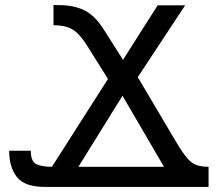

<svg xmlns="http://www.w3.org/2000/svg" viewBox="-20 -734 856 754"><path d="M156 0Q77 0 46.5 -38.5Q16 -77 16 -142H101Q101 -100 122.5 -89.5Q144 -79 184 -79L404 -424L322 -555Q291 -604 263 -619.5Q235 -635 190 -635V-714H210Q268 -714 309.5 -694.5Q351 -675 387 -619L463 -499L599 -713H707L521 -431L675 -171Q698 -133 715 -113Q732 -93 751.5 -86Q771 -79 799 -79V0ZM288 -79H624L461 -358Z"/></svg>

Font: Noto Sans Living
Style: Regular
Weight: 400
Designer: Monotype Design Team
Foundry: Monotype Imaging Inc.
Version: Version 2.013; ttfautohint (v1.8.4.7-5d5b)